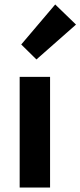

<svg xmlns="http://www.w3.org/2000/svg" viewBox="-20 -839 360 859"><path d="M68 0V-495H204V0ZM143 -573 75 -640 227 -819 320 -729Z"/></svg>

Font: Assistant
Style: Bold
Weight: 700
Designer: Hebrew By Ben Nathan, Latin by Paul Hunt
Version: Version 3.000